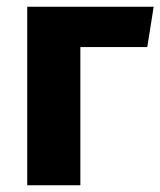

<svg xmlns="http://www.w3.org/2000/svg" viewBox="-20 -551 477 571"><path d="M219 0H61V-531H437L418 -411H219Z"/></svg>

Font: Fira Sans
Style: Bold
Weight: 700
Designer: bBox Type GmbH & Carrois Corporate GbR & Edenspiekermann AG
Foundry: bBox Type GmbH & Carrois Corporate GbR & Edenspiekermann AG
Version: Version 4.301;PS 004.301;hotconv 1.0.88;makeotf.lib2.5.64775